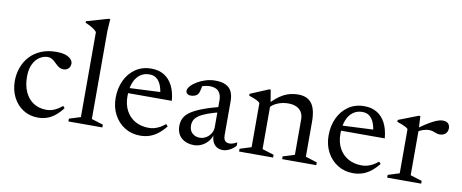

<svg xmlns="http://www.w3.org/2000/svg" viewBox="-64 -980 3034 1260"><g transform="rotate(10 1453.5 -350.0)"><path d="M273 -436Q314 -436 338.2 -426.8Q362.5 -417.5 373.2 -404Q384 -390.5 384 -377.5Q384 -363.5 378.2 -353Q372.5 -342.5 362 -336.8Q351.5 -331 338 -331Q323.5 -331 312 -337.2Q300.5 -343.5 290.8 -352.8Q281 -362 271.2 -371.2Q261.5 -380.5 250 -386.8Q238.5 -393 224 -393Q196.5 -393 170.8 -376.8Q145 -360.5 128.2 -327Q111.5 -293.5 111.5 -242.5Q111.5 -183.5 131.5 -140.2Q151.5 -97 188 -73.5Q224.5 -50 274 -50Q301.5 -50 327.8 -61.5Q354 -73 378.5 -94.5L390.5 -81Q366.5 -50 341.5 -29.8Q316.5 -9.5 288.5 0.2Q260.5 10 228 10Q172 10 129 -17.8Q86 -45.5 61.8 -93.2Q37.5 -141 37.5 -201Q37.5 -248.5 53 -291Q68.5 -333.5 98.2 -366Q128 -398.5 172 -417.2Q216 -436 273 -436Z M579 -42.5 656.5 -18.5V0H430V-18.5L506 -42.5V-609Q499.5 -617 489 -625Q478.5 -633 463.5 -641.2Q448.5 -649.5 429 -657.5V-667.5L574 -709.5H584L579 -629.5Z M908 -436Q956.5 -436 992 -414.5Q1027.5 -393 1048.8 -351.8Q1070 -310.5 1075 -251H769L770 -284.5L1027 -296.5L993 -275.5Q989.5 -311.5 978.8 -338.8Q968 -366 949 -381.2Q930 -396.5 900.5 -396.5Q865.5 -396.5 839 -377.2Q812.5 -358 797.8 -321Q783 -284 783 -230.5Q783 -175 804.8 -134.5Q826.5 -94 865.5 -72Q904.5 -50 956.5 -50Q975.5 -50 993.8 -55Q1012 -60 1030 -70Q1048 -80 1065 -94.5L1077.5 -81Q1052.5 -50 1026.5 -29.8Q1000.5 -9.5 971.5 0.2Q942.5 10 909 10Q851 10 805.8 -18.2Q760.5 -46.5 734.5 -95.5Q708.5 -144.5 708.5 -207Q708.5 -270 732.5 -322Q756.5 -374 801.2 -405Q846 -436 908 -436Z M1411.5 -271.5 1419.5 -236.5Q1360.5 -223 1323 -209.2Q1285.5 -195.5 1264.5 -181Q1243.5 -166.5 1235.2 -150.2Q1227 -134 1227 -114.5Q1227 -80.5 1247.2 -62.5Q1267.5 -44.5 1296.5 -44.5Q1320 -44.5 1339.5 -56.5Q1359 -68.5 1370.8 -88Q1382.5 -107.5 1382.5 -130V-310Q1382.5 -346 1364 -367.5Q1345.5 -389 1303 -389Q1288 -389 1268.5 -384.2Q1249 -379.5 1230.5 -370L1256 -393Q1254.5 -379 1251.8 -365Q1249 -351 1245.2 -340Q1241.5 -329 1236 -323Q1228 -314.5 1216 -310.5Q1204 -306.5 1192 -306.5Q1176.5 -306.5 1167.5 -313.8Q1158.5 -321 1158.5 -332Q1158.5 -347.5 1173.8 -364.8Q1189 -382 1214.2 -397.2Q1239.5 -412.5 1270.5 -422Q1301.5 -431.5 1333.5 -431.5Q1377 -431.5 1404 -418.2Q1431 -405 1443.2 -379.2Q1455.5 -353.5 1455.5 -316V-87.5Q1455.5 -72 1460 -61.8Q1464.5 -51.5 1473.2 -46.2Q1482 -41 1495 -41Q1506.5 -41 1519.8 -45.5Q1533 -50 1545.5 -57.5V-34.5Q1525 -12 1502.2 -1.5Q1479.5 9 1460 9Q1436 9 1418.8 -1.8Q1401.5 -12.5 1392.5 -32.8Q1383.5 -53 1383.5 -80.5L1386.5 -85.5Q1380 -57.5 1362.2 -36Q1344.5 -14.5 1319.8 -2.2Q1295 10 1267 10Q1217 10 1184.5 -18Q1152 -46 1152 -98.5Q1152 -126.5 1163.2 -149.5Q1174.5 -172.5 1203 -192.8Q1231.5 -213 1282.2 -232.2Q1333 -251.5 1411.5 -271.5Z M1716.5 -344.5V-42.5L1794 -18.5V0H1567.5V-18.5L1643.5 -42.5V-337Q1635.5 -345.5 1619.5 -353.5Q1603.5 -361.5 1569.5 -372.5V-385L1691 -436H1701.5ZM1854.5 -18.5 1932 -42.5V-279Q1932 -306 1920.5 -325.8Q1909 -345.5 1886.5 -356.2Q1864 -367 1831.5 -367Q1792 -367 1758.2 -352.2Q1724.5 -337.5 1711.5 -317L1692 -333Q1718.5 -361.5 1742.2 -381.2Q1766 -401 1788.8 -413Q1811.5 -425 1835.5 -430.5Q1859.5 -436 1886 -436Q1946.5 -436 1975.8 -397.2Q2005 -358.5 2005 -274.5V-42.5L2082 -18.5V0H1854.5Z M2327 -436Q2375.5 -436 2411 -414.5Q2446.5 -393 2467.8 -351.8Q2489 -310.5 2494 -251H2188L2189 -284.5L2446 -296.5L2412 -275.5Q2408.5 -311.5 2397.8 -338.8Q2387 -366 2368 -381.2Q2349 -396.5 2319.5 -396.5Q2284.5 -396.5 2258 -377.2Q2231.5 -358 2216.8 -321Q2202 -284 2202 -230.5Q2202 -175 2223.8 -134.5Q2245.5 -94 2284.5 -72Q2323.5 -50 2375.5 -50Q2394.5 -50 2412.8 -55Q2431 -60 2449 -70Q2467 -80 2484 -94.5L2496.5 -81Q2471.5 -50 2445.5 -29.8Q2419.5 -9.5 2390.5 0.2Q2361.5 10 2328 10Q2270 10 2224.8 -18.2Q2179.5 -46.5 2153.5 -95.5Q2127.5 -144.5 2127.5 -207Q2127.5 -270 2151.5 -322Q2175.5 -374 2220.2 -405Q2265 -436 2327 -436Z M2848.5 -432.5Q2874 -432.5 2885.5 -420.5Q2897 -408.5 2897 -389Q2897 -366.5 2882.5 -352.8Q2868 -339 2842.5 -339Q2831.5 -339 2820.5 -343.2Q2809.5 -347.5 2797.2 -351.5Q2785 -355.5 2770.5 -355.5Q2759 -355.5 2745 -352.2Q2731 -349 2717.5 -343Q2704 -337 2694 -329L2683 -346.5Q2712.5 -368.5 2737.2 -384.5Q2762 -400.5 2782.5 -411.2Q2803 -422 2819.5 -427.2Q2836 -432.5 2848.5 -432.5ZM2703.5 -344.5V-42.5L2781 -18.5V0H2554.5V-18.5L2630.5 -42.5V-337Q2624 -344 2613.8 -349.5Q2603.5 -355 2589.2 -360.8Q2575 -366.5 2556.5 -372.5V-385L2688 -436H2698.5Z"/></g></svg>

Font: Newsreader Text
Style: Regular
Weight: 400
Designer: Hugues Gentile
Foundry: Production Type
Version: Version 1.001